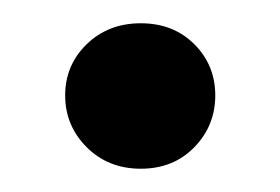

<svg xmlns="http://www.w3.org/2000/svg" viewBox="-20 -140 241 165"><path d="M101 5Q73 5 54.5 -13.5Q36 -32 36 -58Q36 -84 54.5 -102Q73 -120 101 -120Q129 -120 147 -102Q165 -84 165 -58Q165 -32 147 -13.5Q129 5 101 5Z"/></svg>

Font: DM Sans 36pt Medium
Style: Regular
Weight: 500
Designer: Colophon Foundry, Jonny Pinhorn
Foundry: Colophon Foundry
Version: Version 4.004;gftools[0.9.30]